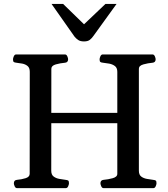

<svg xmlns="http://www.w3.org/2000/svg" viewBox="-20 -975 873 995"><path d="M68.4 0Q60.1 0 55.9 -9.8Q51.8 -19.5 51.8 -24.9Q51.8 -41.5 67.9 -43Q91.3 -44.9 112.5 -51.5Q133.8 -58.1 133.8 -74.2L134.3 -602.5Q134.3 -623.5 123 -632.8Q111.8 -642.1 95.9 -645.3Q80.1 -648.4 64.9 -649.9Q54.7 -650.9 51 -654.1Q47.4 -657.2 47.4 -668Q47.4 -673.3 51.5 -683.1Q55.7 -692.9 64 -692.9H316.4Q324.7 -692.9 328.9 -683.1Q333 -673.3 333 -668Q333 -651.4 316.9 -649.9Q293 -647.9 269.5 -641.4Q246.1 -634.8 246.1 -618.7L245.6 -90.3Q245.6 -69.3 258.1 -60.1Q270.5 -50.8 287.8 -47.9Q305.2 -44.9 319.8 -43Q330.1 -42 333.7 -39.1Q337.4 -36.1 337.4 -24.9Q337.4 -19.5 333.3 -9.8Q329.1 0 320.8 0ZM517.1 0Q508.8 0 504.6 -9.8Q500.5 -19.5 500.5 -24.9Q500.5 -41.5 516.6 -43Q540 -44.9 564 -51.5Q587.9 -58.1 587.9 -74.2V-602.5Q587.9 -623.5 575.4 -632.8Q563 -642.1 545.9 -645.3Q528.8 -648.4 513.7 -649.9Q503.4 -650.9 499.8 -654.1Q496.1 -657.2 496.1 -668Q496.1 -673.3 500.2 -683.1Q504.4 -692.9 512.7 -692.9H770Q778.3 -692.9 782.5 -683.1Q786.6 -673.3 786.6 -668Q786.6 -651.4 770.5 -649.9Q747.1 -647.9 723.4 -641.4Q699.7 -634.8 699.7 -618.7V-90.3Q699.7 -69.3 711.9 -60.1Q724.1 -50.8 741.5 -47.9Q758.8 -44.9 773.4 -43Q783.7 -42 787.4 -39.1Q791 -36.1 791 -24.9Q791 -19.5 786.9 -9.8Q782.7 0 774.4 0ZM221.2 -336.4V-390.1H612.8V-336.4ZM415.5 -760.3Q396.5 -760.3 385.5 -767.6Q374.5 -774.9 366.2 -785.2L247.1 -954.6H307.1L415.5 -849.1L526.4 -954.6H584L464.8 -789.6Q456.5 -777.3 445.8 -768.8Q435.1 -760.3 415.5 -760.3Z"/></svg>

Font: Gelasio Medium
Style: Regular
Weight: 500
Designer: Eben Sorkin
Foundry: Eben Sorkin
Version: Version 1.008